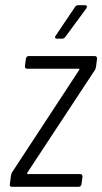

<svg xmlns="http://www.w3.org/2000/svg" viewBox="-20 -720 394 740"><path d="M18 -10 22 -42Q22 -45 26 -55L285 -450Q288 -455 284 -455H85Q76 -455 76 -465L80 -494Q82 -504 91 -504H345Q354 -504 354 -494L350 -462Q348 -452 345 -449L85 -54Q84 -52 84.5 -50.5Q85 -49 87 -49H289Q298 -49 298 -39L294 -10Q292 0 283 0H26Q16 0 18 -10ZM195 -583 269 -693Q274 -700 281 -700H307Q313 -700 314.5 -696.5Q316 -693 313 -688L232 -578Q227 -571 220 -571H200Q194 -571 192.5 -574.5Q191 -578 195 -583Z"/></svg>

Font: Barlow Condensed Light
Style: Italic
Weight: 300
Width: 3
Italic angle: -7°
Designer: Jeremy Tribby
Foundry: Tribby Type
Version: Version 1.408